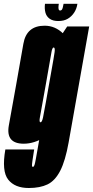

<svg xmlns="http://www.w3.org/2000/svg" viewBox="-73 -736 478 986"><path d="M75 229.5Q132.5 229.5 171 211Q209.5 192.5 236 141.5Q262.5 90.5 279.5 -5L385 -600H272L216.5 -516L126 -4Q108 102 104.2 111.5Q100.5 121 96 121Q91.5 121 91.2 113.8Q91 106.5 94.2 85Q97.5 63.5 102.5 31.5H-45.5Q-65 143 -31 186.2Q3 229.5 75 229.5ZM49 2Q103.5 2 158.5 -33Q213.5 -68 229.5 -159.5L163.5 -216Q153 -156 147.8 -132Q142.5 -108 135 -108Q127 -108 132.2 -135Q137.5 -162 162 -301Q186.5 -438.5 190.8 -465.2Q195 -492 202.5 -492Q210.5 -492 207.5 -468.8Q204.5 -445.5 194.5 -387.5L277.5 -432Q293 -522.5 251.8 -563.2Q210.5 -604 156 -604Q63 -604 47 -511Q31 -418 10 -301Q-11.5 -184 -27.8 -91Q-44 2 49 2ZM226.5 -628Q255.5 -628 275.2 -639.8Q295 -651.5 308 -671.5Q321 -691.5 324.5 -716.5H253.5Q251.5 -704.5 249.2 -696.5Q247 -688.5 243.8 -685.2Q240.5 -682 235.5 -682Q231.5 -682 229.5 -685.2Q227.5 -688.5 227.2 -696.2Q227 -704 229 -716.5H158Q155 -691.5 160.2 -671.5Q165.5 -651.5 182 -639.8Q198.5 -628 226.5 -628Z"/></svg>

Font: Anybody UltraCondensed ExtraBold
Style: Italic
Weight: 800
Width: 1
Italic angle: -10°
Version: Version 1.113;gftools[0.9.25]